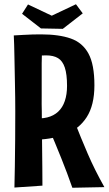

<svg xmlns="http://www.w3.org/2000/svg" viewBox="-20 -879 512 905"><path d="M131 -220 130 -322Q172 -318 202.5 -325.5Q233 -333 254 -352.5Q275 -372 285.5 -403Q296 -434 296 -474Q296 -529 285.5 -560.5Q275 -592 253.5 -605Q232 -618 197 -618Q178 -618 152 -615.5Q126 -613 99 -608L45 -712Q67 -713 89.5 -714.5Q112 -716 133.5 -716.5Q155 -717 173 -717Q258 -717 313.5 -697.5Q369 -678 397 -626.5Q425 -575 425 -477Q425 -383 388.5 -326.5Q352 -270 285.5 -245Q219 -220 131 -220ZM48 5Q49 -35 50 -95.5Q51 -156 51.5 -223.5Q52 -291 52 -353Q52 -416 50.5 -483.5Q49 -551 48 -611.5Q47 -672 45 -712L180 -702Q179 -681 178 -649Q177 -617 176.5 -579.5Q176 -542 176.5 -503Q177 -464 176.5 -425.5Q176 -387 177 -355Q177 -323 177.5 -279Q178 -235 178.5 -185.5Q179 -136 179.5 -89Q180 -42 180 -4ZM321 6Q297 -63 269.5 -131.5Q242 -200 211 -273L332 -304Q361 -230 393.5 -154.5Q426 -79 472 3ZM276 -743 173 -745 84 -814 112 -858 224 -805 338 -859 370 -816Z"/></svg>

Font: Truculenta ExtraBold
Style: Regular
Weight: 800
Version: Version 1.002